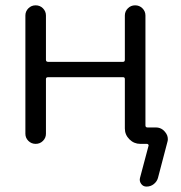

<svg xmlns="http://www.w3.org/2000/svg" viewBox="-20 -562 677 720"><path d="M160.2 -272.5Q152.3 -272.5 152.3 -265.6V-60.5Q152.3 -44.9 141.1 -33.7Q129.9 -22.5 113.8 -22.5Q97.7 -22.5 86.4 -33.7Q75.2 -44.9 75.2 -60.5V-503.9Q75.2 -519.5 86.4 -530.8Q97.7 -542 113.8 -542Q129.9 -542 141.1 -530.8Q152.3 -519.5 152.3 -503.9V-337.9Q152.3 -330.1 160.2 -330.1H441.4Q448.2 -330.1 448.2 -337.9V-503.9Q448.2 -519.5 459.5 -530.8Q470.7 -542 486.8 -542Q502.9 -542 514.2 -530.8Q525.4 -519.5 525.4 -503.9V-91.8Q525.4 -84 533.2 -84H564.5Q585.9 -84 599.6 -66.4Q609.4 -54.7 609.4 -40Q609.4 -34.2 607.4 -28.3L572.3 105.5Q568.4 119.1 556.6 128.4Q544.9 137.7 529.3 137.7Q516.6 137.7 509.3 127.4Q502 117.2 504.9 105.5L537.1 -15.6Q538.1 -17.6 536.1 -20Q534.2 -22.5 531.2 -22.5H525.4H505.9Q482.4 -22.5 465.3 -39.6Q448.2 -56.6 448.2 -80.1V-265.6Q448.2 -272.5 441.4 -272.5Z"/></svg>

Font: Gen Jyuu Gothic P Normal
Style: Regular
Weight: 300
Designer: [Source Han Sans]
Ryoko NISHIZUKA  (kana & ideographs); Paul D. Hunt (Latin, Greek & Cyrillic); Wenlong ZHANG  (bopomofo
Version: Version 1.002.20150607